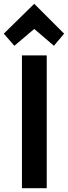

<svg xmlns="http://www.w3.org/2000/svg" viewBox="-44 -989 359 1015"><path d="M203 6H72V-696H203ZM137 -836 32 -747 -24 -811 137 -969 295 -811 241 -747Z"/></svg>

Font: Repo
Style: DemiBold
Weight: 600
Designer: Stefan Peev
Foundry: Context Ltd
Version: Version 001.000